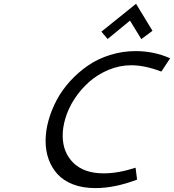

<svg xmlns="http://www.w3.org/2000/svg" viewBox="-20 -963 900 993"><path d="M473.1 9.8Q407.7 9.8 357.7 -9.5Q307.6 -28.8 277.1 -62.7Q246.6 -96.7 231.2 -140.1Q215.8 -183.6 215.8 -234.9Q215.8 -286.1 231 -340.3Q246.1 -394.5 273.7 -446.3Q301.3 -498 343 -543.7Q384.8 -589.4 435.1 -624Q485.4 -658.7 549.3 -678.7Q613.3 -698.7 681.6 -698.7Q776.4 -698.7 859.9 -661.6L814.5 -592.8Q729 -625.5 658.2 -625.5Q599.6 -625.5 543 -602.3Q486.3 -579.1 442.1 -540.3Q397.9 -501.5 365.2 -451.4Q332.5 -401.4 316.9 -346.7Q304.2 -301.8 304.2 -262.2Q304.2 -174.8 359.6 -120.6Q415 -66.4 516.1 -66.4Q591.3 -66.4 681.2 -95.7L689 -34.2Q574.2 9.8 473.1 9.8ZM683.6 -943.4 768.6 -803.7 710.9 -760.7 652.3 -856.4 536.6 -761.2 504.4 -799.3Z"/></svg>

Font: Cantarell
Style: Italic
Weight: 400
Italic angle: -16°
Designer: Dave Crossland
Version: Version 1.004